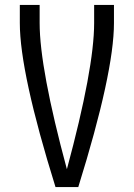

<svg xmlns="http://www.w3.org/2000/svg" viewBox="-20 -755 540 775"><path d="M204 0Q60 -462 60 -662V-735H140V-662Q140 -479 250 -72Q360 -479 360 -662V-735H440V-662Q440 -462 296 0Z"/></svg>

Font: Iosevka SS08
Style: Regular
Weight: 400
Monospace: yes
Designer: Belleve Invis
Foundry: Belleve Invis
Version: 2.1.0; ttfautohint (v1.8.2)